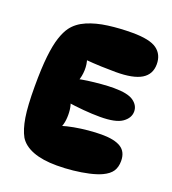

<svg xmlns="http://www.w3.org/2000/svg" viewBox="-135 -838 847 946"><g transform="rotate(20 288.5 -365.0)"><path d="M397 -736Q489 -736 526 -709Q563 -682 563 -631Q563 -578 520 -552Q477 -526 386 -526Q353 -526 310.5 -527.5Q268 -529 222 -533L230 -542Q240 -514 239 -482Q238 -450 227 -421L214 -428Q238 -434 271 -438.5Q304 -443 340 -446Q376 -449 405 -449Q478 -449 508 -427.5Q538 -406 538 -374Q538 -340 504 -316Q470 -292 388 -292Q347 -292 301 -296Q255 -300 209 -307L224 -319Q234 -300 237 -273.5Q240 -247 237 -221Q234 -195 224 -175L221 -184Q249 -193 284.5 -199.5Q320 -206 357.5 -209.5Q395 -213 427 -213Q494 -213 527.5 -192Q561 -171 561 -123Q561 -91 547 -69.5Q533 -48 499 -32Q473 -20 435 -11.5Q397 -3 354.5 1.5Q312 6 270 6Q195 6 145.5 -13Q96 -32 74 -68Q54 -104 44.5 -162.5Q35 -221 35 -323Q35 -419 42 -481.5Q49 -544 62 -583Q75 -622 92 -645Q118 -680 164.5 -700Q211 -720 271.5 -728Q332 -736 397 -736Z"/></g></svg>

Font: DynaPuff SemiBold
Style: Regular
Weight: 600
Designer: Toshi Omagari, Jennifer Daniel
Foundry: Google Fonts
Version: Version 2.000